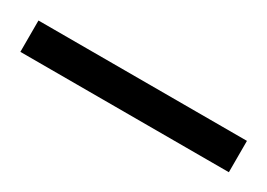

<svg xmlns="http://www.w3.org/2000/svg" viewBox="-60 -809 361 260"><g transform="rotate(30 121.0 -678.5)"><path d="M-42 -703H284V-654H-42Z"/></g></svg>

Font: Krub Light
Style: Regular
Weight: 300
Designer: Ekaluck Peanpanawate
Foundry: Cadson Demak Co.,Ltd.
Version: Version 1.000; ttfautohint (v1.6)